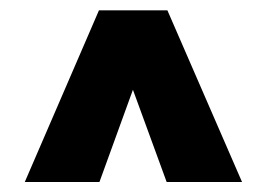

<svg xmlns="http://www.w3.org/2000/svg" viewBox="-20 -830 525 378"><path d="M28.8 -471.7 174.8 -809.6H309.6L456.5 -471.7H308.1L241.7 -653.3L175.8 -471.7Z"/></svg>

Font: Oswald
Style: Heavy
Weight: 800
Designer: Vernon Adams
Foundry: Vernon Adams
Version: 3.0; ttfautohint (v0.95) -l 8 -r 50 -G 200 -x 0 -w "G" -W -c